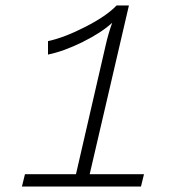

<svg xmlns="http://www.w3.org/2000/svg" viewBox="-20 -680 640 700"><path d="M60 0 71 -45H257L365 -514Q375 -558 389 -597Q350 -561 281.5 -527Q213 -493 155 -481V-530Q215 -543 292 -582.5Q369 -622 405 -660H450L307 -45H505L494 0Z"/></svg>

Font: Elaine Sans Light
Style: Italic
Weight: 300
Italic angle: -13°
Designer: Wei Huang
Foundry: Wei Huang
Version: Version 2.001;December 24, 2019;FontCreator 12.0.0.2547 64-b